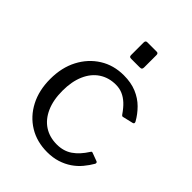

<svg xmlns="http://www.w3.org/2000/svg" viewBox="-215 -852 972 972"><g transform="rotate(45 271.0 -366.0)"><path d="M297 -540Q349 -540 388.5 -523.5Q428 -507 456.5 -478.5Q485 -450 504 -416Q510 -404 499 -401L444 -388Q437 -385 431 -394Q411 -423 391.5 -441Q372 -459 350 -468.5Q328 -478 302 -478Q251 -478 212.5 -452.5Q174 -427 153 -379Q132 -331 132 -265Q132 -198 153.5 -150Q175 -102 213.5 -77Q252 -52 304 -52Q352 -52 387 -76Q422 -100 451 -146Q454 -151 456.5 -151.5Q459 -152 464 -150L507 -134Q514 -131 511 -121Q496 -95 476 -71Q456 -47 429.5 -29Q403 -11 370 -0.5Q337 10 297 10Q223 10 166.5 -24.5Q110 -59 78 -120.5Q46 -182 46 -263Q46 -345 78.5 -407Q111 -469 167.5 -504.5Q224 -540 297 -540ZM341 -729V-641Q341 -632 337.5 -628.5Q334 -625 323 -625H265Q256 -625 253 -628Q250 -631 250 -639V-728Q250 -742 262 -742H330Q341 -742 341 -729Z"/></g></svg>

Font: Libre Franklin
Style: Regular
Weight: 400
Designer: Pablo Impallari, Rodrigo Fuenzalida, Nhung Nguyen
Foundry: Impallari Type
Version: Version 3.000